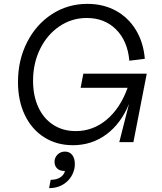

<svg xmlns="http://www.w3.org/2000/svg" viewBox="-20 -735 839 993"><path d="M73 -311Q73 -424 120 -516.5Q167 -609 249 -662Q331 -715 432 -715Q514 -715 578.5 -680Q643 -645 682.5 -580.5Q722 -516 729 -431L649 -421Q640 -523 580.5 -582.5Q521 -642 429 -642Q351 -642 287.5 -599Q224 -556 187.5 -482Q151 -408 151 -317Q151 -239 178.5 -180Q206 -121 256 -89Q306 -57 372 -57Q461 -57 531.5 -116Q602 -175 640 -281H397L411 -354H739L670 0H597L647 -197Q605 -95 529.5 -39.5Q454 16 357 16Q273 16 208.5 -25Q144 -66 108.5 -140Q73 -214 73 -311ZM316 149H311Q289 149 275.5 136Q262 123 262 102Q262 80 277.5 64.5Q293 49 316 49Q340 49 353.5 66.5Q367 84 367 112Q367 128 365 136Q355 182 319.5 210Q284 238 234 238L242 195Q272 195 291.5 182.5Q311 170 316 149Z"/></svg>

Font: MedMera Sans
Style: Italic
Weight: 400
Italic angle: -11°
Designer: Kasper Nordkvist
Foundry: UNCUT.wtf
Version: Version 1.300